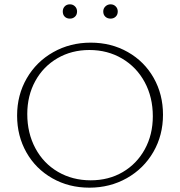

<svg xmlns="http://www.w3.org/2000/svg" viewBox="-20 -861 832 887"><path d="M270 -808Q270 -822 279 -831.5Q288 -841 303 -841Q317 -841 326.5 -831.5Q336 -822 336 -808Q336 -793 326.5 -784Q317 -775 303 -775Q288 -775 279 -784Q270 -793 270 -808ZM457 -808Q457 -822 467 -831.5Q477 -841 491 -841Q505 -841 514.5 -831.5Q524 -822 524 -808Q524 -793 514.5 -784Q505 -775 491 -775Q476 -775 466.5 -784Q457 -793 457 -808ZM59 -327Q59 -422 103.5 -499Q148 -576 226 -620Q304 -664 399 -664Q494 -664 570.5 -620.5Q647 -577 690 -501Q733 -425 733 -331Q733 -236 688.5 -159Q644 -82 566 -38Q488 6 393 6Q298 6 221.5 -37.5Q145 -81 102 -157Q59 -233 59 -327ZM686 -324Q686 -412 648.5 -481.5Q611 -551 544 -590.5Q477 -630 393 -630Q311 -630 245.5 -592Q180 -554 143 -486.5Q106 -419 106 -334Q106 -246 143.5 -176Q181 -106 248 -67Q315 -28 399 -28Q482 -28 547 -66Q612 -104 649 -171.5Q686 -239 686 -324Z"/></svg>

Font: Ysabeau SC Light
Style: Regular
Weight: 300
Designer: Christian Thalmann (Catharsis Fonts)
Version: Version 0.003